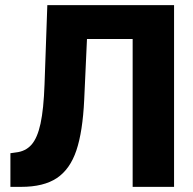

<svg xmlns="http://www.w3.org/2000/svg" viewBox="-20 -727 751 747"><path d="M20.5 -130.9 41 -133.8Q79.1 -137.7 102.3 -163.8Q125.5 -189.9 137.7 -246.1Q149.9 -302.2 153.3 -399.4L164.1 -707H657.2V0H496.1V-575.2H318.4L307.6 -338.9Q301.8 -214.8 277.1 -141.6Q252.4 -68.4 201.2 -34.2Q149.9 0 62.5 0H20.5Z"/></svg>

Font: Pretendard ExtraBold
Style: Regular
Weight: 800
Designer: Base glyphs from Inter by Rasmus Andersson; Hangeul glyphs from Noto Sans CJK(Source Han Sans) by Jang Soo-young and Kan
Foundry: Kil Hyung-jin
Version: Version 1.309